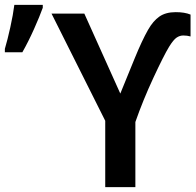

<svg xmlns="http://www.w3.org/2000/svg" viewBox="-68 -770 808 790"><path d="M427 -385 279 -714H144L365 -273V0H489V-268Q520 -357 563 -449.5Q606 -542 628 -578Q646 -607 659 -615.5Q672 -624 686 -624Q702 -624 716 -620V-710Q692 -720 655 -720Q614 -720 588 -702Q562 -684 541 -647Q516 -603 486 -529.5Q456 -456 427 -385ZM-48 -555H24Q49 -599 72 -650.5Q95 -702 108 -738V-750H-9Q-14 -710 -25.5 -658Q-37 -606 -48 -569Z"/></svg>

Font: Noto Sans Display Medium
Style: Regular
Weight: 500
Designer: Monotype Design Team
Foundry: Monotype Imaging Inc.
Version: Version 1.900